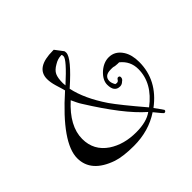

<svg xmlns="http://www.w3.org/2000/svg" viewBox="-116 -529 648 648"><g transform="rotate(-45 207.5 -205.5)"><path d="M179 5Q154 5 133.5 2.5Q113 0 98 -5Q14 -34 14 -101Q14 -174 147 -292Q146 -296 143.5 -304.5Q141 -313 137 -326Q131 -346 131 -362Q131 -416 213 -416H217L239 -387Q240 -384 240 -379Q240 -354 162 -285Q174 -227 220 -159Q243 -126 307 -51Q373 -101 373 -168Q373 -206 343 -230Q340 -230 335.5 -230Q331 -230 324 -231Q318 -233 313.5 -233Q309 -233 306 -233Q275 -233 275 -208Q275 -199 282 -187Q284 -187 285.5 -186.5Q287 -186 288 -186Q295 -186 298 -192Q301 -197 305 -197Q312 -197 312 -190Q312 -182 304 -177Q297 -170 288 -170Q261 -170 261 -205Q261 -227 284 -248Q306 -267 330 -267Q360 -267 378 -239Q392 -217 392 -183Q392 -96 316 -39Q338 -9 338 -8Q338 -1 330 -1Q328 -1 304 -31Q250 5 179 5ZM160 -303Q225 -362 225 -377Q225 -382 224 -384L223 -385H221Q205 -385 189 -375Q171 -365 165 -352Q159 -339 159 -315Q159 -312 159.5 -309Q160 -306 160 -303ZM217 -22Q267 -22 294 -42Q262 -70 227.5 -114.5Q193 -159 155 -220Q151 -226 146.5 -235Q142 -244 137 -255Q72 -196 72 -135Q72 -80 118 -49Q159 -22 217 -22Z"/></g></svg>

Font: Ole
Style: Regular
Weight: 400
Designer: Robert E. Leuschke
Foundry: Robert E. Leuschke
Version: Version 1.010; ttfautohint (v1.8.3)